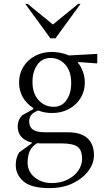

<svg xmlns="http://www.w3.org/2000/svg" viewBox="-20 -727 570 987"><path d="M247 -146Q209 -146 177 -159Q150 -149 140 -135Q130 -121 130 -103Q130 -74 149.5 -60.5Q169 -47 212 -47H329Q396 -47 429.5 -16.5Q463 14 463 71Q463 113 434.5 151.5Q406 190 354.5 215Q303 240 233 240Q141 240 101 205.5Q61 171 61 121Q61 85 78 57L144 9V6Q109 -2 90 -23.5Q71 -45 71 -75Q71 -112 95 -135L151 -166V-172Q117 -193 97.5 -227Q78 -261 78 -303Q78 -348 100 -383.5Q122 -419 160 -439.5Q198 -460 247 -460Q268 -460 292.5 -455Q317 -450 335 -442L480 -450V-401L383 -408L380 -405Q396 -387 406 -359Q416 -331 416 -303Q416 -258 394 -222.5Q372 -187 334 -166.5Q296 -146 247 -146ZM257 -178Q298 -178 322 -212.5Q346 -247 346 -300Q346 -361 315.5 -395Q285 -429 240 -429Q196 -429 171.5 -393.5Q147 -358 147 -306Q147 -247 178 -212.5Q209 -178 257 -178ZM122 110Q122 155 158 184.5Q194 214 246 214Q292 214 327 196.5Q362 179 382 150.5Q402 122 402 90Q402 44 378 27Q354 10 292 10H186Q178 10 171 9Q143 26 132.5 50.5Q122 75 122 110ZM239 -530 110 -707H122L252 -601L382 -707H394L265 -530Z"/></svg>

Font: Spectral Light
Style: Regular
Weight: 300
Designer: Jean-Baptiste Levee
Foundry: Production Type
Version: Version 2.001